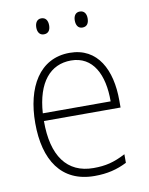

<svg xmlns="http://www.w3.org/2000/svg" viewBox="-82 -769 651 839"><g transform="rotate(-10 243.5 -349.5)"><path d="M131 -673C131 -653 140 -638 159 -638C179 -638 188 -652 188 -673C188 -694 179 -709 159 -709C140 -709 131 -693 131 -673ZM302 -674C302 -653 311 -638 330 -638C350 -638 359 -652 359 -674C359 -694 350 -709 330 -709C311 -709 302 -694 302 -674ZM255 -539C121 -539 54 -421 54 -262C54 -99 122 10 270 10C327 10 370 -1 414 -23V-61C362 -34 325 -25 271 -25C154 -25 92 -110 93 -265H433V-297C433 -431 380 -539 255 -539ZM255 -505C352 -505 396 -418 395 -299H94C103 -435 163 -505 255 -505Z"/></g></svg>

Font: Noto Sans Myanmar SemiCondensed ExtraLight
Style: Regular
Weight: 200
Width: 4
Designer: Monotype Design Team
Foundry: Monotype Imaging Inc.
Version: Version 2.107